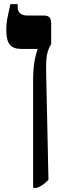

<svg xmlns="http://www.w3.org/2000/svg" viewBox="-20 -667 332 927"><path d="M139.8 240V-272.9Q139.8 -326.4 145.2 -361.9Q150.6 -397.5 161.3 -428.4V-430.8H82.6Q44.5 -430.8 27.4 -451.4Q10.4 -472.1 10.4 -523Q10.4 -540.6 12.2 -556.6Q14.1 -572.5 18.5 -593.7Q22.8 -614.9 30.2 -647H65.3V-633Q65.3 -613.2 77.3 -602.6Q89.2 -592 113.1 -592H191.8Q210.6 -592 218.8 -583.3Q227 -574.5 227 -552.6V-454.7Q215.9 -435.4 210.4 -417.6Q204.9 -399.8 203.5 -374.8Q202 -349.8 203 -307.5L214 201.1Q200.1 215.6 187.7 224.4Q175.3 233.2 158.3 240Z"/></svg>

Font: Noto Serif Hebrew
Style: Regular
Weight: 400
Designer: Monotype Design Team
Foundry: Monotype Imaging Inc.
Version: Version 2.003